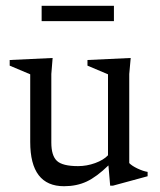

<svg xmlns="http://www.w3.org/2000/svg" viewBox="-20 -634 552 664"><path d="M157.5 -141Q157.5 -95.5 177 -77.5Q196.5 -59.5 250 -59.5Q280 -59.5 309 -70Q338 -80.5 353.5 -97V-377L282.5 -407V-426.5L432 -433.5L427 -378V-70Q436 -60.5 455.5 -51.2Q475 -42 490.5 -39.5V-24.5L371 8H361L355 -62Q314.5 -22.5 279.8 -6.2Q245 10 201.5 10Q84.5 10 84.5 -143V-377L13.5 -407V-426.5L162 -433.5L157.5 -378ZM124 -561V-614H374V-561Z"/></svg>

Font: Newsreader Text
Style: Regular
Weight: 400
Designer: Hugues Gentile
Foundry: Production Type
Version: Version 1.002